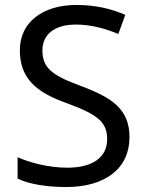

<svg xmlns="http://www.w3.org/2000/svg" viewBox="-20 -744 589 774"><path d="M502 -191C502 -303 433 -350 307 -397C191 -440 151 -469 151 -541C151 -603 197 -645 286 -645C348 -645 407 -628 457 -607L485 -684C431 -708 366 -724 288 -724C153 -724 60 -655 60 -542C60 -431 122 -374 244 -330C373 -283 412 -253 412 -183C412 -112 357 -68 251 -68C175 -68 99 -89 51 -110V-24C96 -2 167 10 247 10C403 10 502 -64 502 -191Z"/></svg>

Font: Noto Sans Caucasian Albanian
Style: Regular
Weight: 400
Designer: Monotype Design Team
Foundry: Monotype Imaging Inc.
Version: Version 2.005